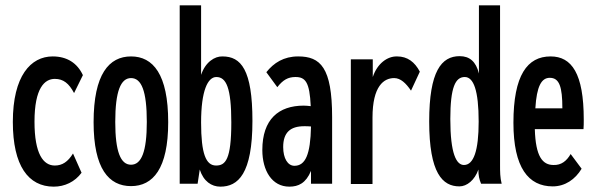

<svg xmlns="http://www.w3.org/2000/svg" viewBox="-20 -687 2231 718"><path d="M181 11C222 11 260 -7 285 -41L253 -113C234 -82 213 -68 185 -68C142 -68 109 -111 109 -232C109 -358 147 -392 185 -392C217 -392 238 -375 257 -339L290 -406C269 -451 231 -476 177 -476C95 -476 28 -403 28 -231C28 -67 86 11 181 11Z M470 9C552 9 609 -56 609 -230C609 -410 552 -476 470 -476C388 -476 330 -410 330 -230C330 -56 387 9 470 9ZM470 -71C431 -71 411 -120 411 -231C411 -347 432 -395 470 -395C509 -395 529 -347 529 -231C529 -120 509 -71 470 -71Z M804 11C870 11 924 -36 924 -235C924 -427 881 -476 812 -476C783 -477 748 -455 732 -407V-667H652V0H719L727 -53C741 -9 771 11 804 11ZM788 -68C750 -68 732 -112 732 -229C732 -348 757 -399 789 -399C826 -399 845 -359 845 -229C845 -90 823 -68 788 -68Z M1062 11C1096 11 1124 -2 1143 -48V0H1222V-249C1222 -435 1178 -476 1095 -476C1041 -476 1004 -452 976 -417L1017 -361C1038 -388 1057 -399 1085 -399C1122 -399 1138 -380 1142 -290C1133 -291 1124 -292 1116 -292C1022 -292 961 -241 961 -126C961 -49 997 11 1062 11ZM1039 -137C1039 -191 1065 -215 1118 -215C1126 -215 1134 -215 1143 -214C1141 -109 1122 -67 1081 -67C1056 -67 1039 -95 1039 -137Z M1292 1H1373V-247C1373 -366 1416 -395 1454 -395C1478 -395 1498 -376 1517 -348L1550 -419C1531 -455 1504 -476 1465 -476C1429 -477 1391 -450 1374 -399V-465H1292Z M1698 10C1726 10 1755 -13 1769 -53C1769 -30 1772 -17 1779 0H1856C1850 -23 1850 -46 1850 -69V-667H1771V-412C1760 -457 1736 -477 1699 -477C1631 -477 1585 -421 1585 -233C1585 -39 1635 10 1698 10ZM1715 -70C1687 -70 1664 -111 1664 -242C1664 -361 1683 -399 1718 -399C1751 -399 1770 -349 1770 -232C1770 -123 1751 -70 1715 -70Z M2047 10C2093 10 2131 -16 2155 -56L2114 -111C2099 -85 2079 -69 2050 -70C2009 -70 1983 -101 1980 -204H2162C2163 -216 2163 -226 2163 -240C2163 -412 2118 -476 2039 -476C1952 -476 1900 -406 1900 -228C1900 -60 1956 10 2047 10ZM1982 -282C1987 -365 2005 -396 2036 -396C2072 -396 2083 -362 2083 -282Z"/></svg>

Font: Inconsolata ExtraCondensed
Style: Bold
Weight: 700
Width: 2
Monospace: yes
Designer: Raph Levien, Cyreal, Brenton Simpson
Foundry: Raph Levien, Cyreal, Google
Version: Version 3.100